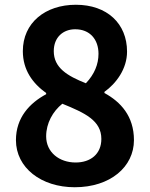

<svg xmlns="http://www.w3.org/2000/svg" viewBox="-20 -773 629 807"><path d="M294 14C444 14 543 -72 543 -184C543 -285 487 -345 419 -382V-387C468 -422 514 -483 514 -556C514 -674 430 -753 299 -753C170 -753 76 -677 76 -558C76 -479 117 -423 174 -382V-377C105 -340 47 -279 47 -184C47 -68 153 14 294 14ZM341 -423C263 -454 206 -488 206 -558C206 -617 246 -650 296 -650C358 -650 394 -607 394 -547C394 -503 377 -461 341 -423ZM298 -90C229 -90 174 -133 174 -200C174 -255 202 -305 242 -337C338 -298 406 -266 406 -189C406 -125 360 -90 298 -90Z"/></svg>

Font: Source Han Sans SC Bold
Style: Regular
Weight: 700
Designer: Ryoko NISHIZUKA (kana & ideographs); Paul D. Hunt (Latin, Greek & Cyrillic); Wenlong ZHANG (bopomofo); Sandoll Communica
Foundry: Adobe Systems Incorporated
Version: Version 1.001;PS 1.001;hotconv 1.0.78;makeotf.lib2.5.61930